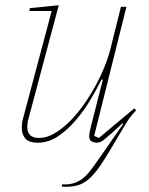

<svg xmlns="http://www.w3.org/2000/svg" viewBox="-20 -532 567 732"><path d="M233 180Q229 180 225 180Q221 180 216 179V171H227Q249 171 265.5 165Q282 159 296 148Q310 137 322.5 121Q335 105 349 85L450 -60L447 -62L410 -28Q384 -5 372.5 3.5Q361 12 348 12Q340 12 330 7.5Q320 3 320 -13Q320 -23 325 -43L372 -228L367 -229Q351 -196 326.5 -154.5Q302 -113 271 -76Q240 -39 203 -13.5Q166 12 124 12Q90 12 76.5 -4Q63 -20 63 -45Q63 -53 64 -62Q65 -71 68 -81L177 -490H92L94 -501L204 -512L89 -81Q86 -71 85 -63Q84 -55 84 -48Q84 -6 129 -6Q156 -6 184 -21.5Q212 -37 239.5 -63Q267 -89 292 -123Q317 -157 338.5 -195Q360 -233 376 -271.5Q392 -310 401 -345L441 -506H462L339 -14L357 -6L492 -119L499 -111Q477 -89 461 -62.5Q445 -36 422 3Q390 58 368.5 90.5Q347 123 328 142Q307 163 285 171.5Q263 180 233 180Z"/></svg>

Font: IBM Plex Serif Thin
Style: Italic
Weight: 100
Italic angle: -14°
Designer: Mike Abbink, Paul van der Laan, Pieter van Rosmalen
Foundry: Bold Monday
Version: Version 3.001